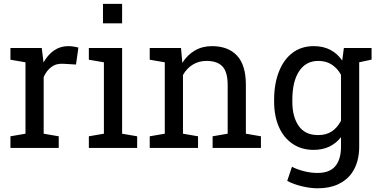

<svg xmlns="http://www.w3.org/2000/svg" viewBox="-20 -782 1996 1015"><path d="M35.2 0V-61.5L114.7 -75.2V-452.6L35.2 -466.3V-528.3H200.7L209 -460.9L210 -451.7Q232.4 -492.2 265.4 -515.1Q298.3 -538.1 340.8 -538.1Q356 -538.1 371.8 -535.4Q387.7 -532.7 394.5 -530.3L381.8 -440.9L314.9 -444.8Q276.9 -447.3 251 -427.5Q225.1 -407.7 210.9 -374.5V-75.2L290.5 -61.5V0Z M449.7 0V-61.5L529.3 -75.2V-452.6L449.7 -466.3V-528.3H625.5V-75.2L705.1 -61.5V0ZM524.4 -658.7V-761.7H625.5V-658.7Z M771.5 0V-61.5L851.1 -75.2V-452.6L771.5 -466.3V-528.3H937L943.8 -449.7Q970.2 -491.7 1010 -514.9Q1049.8 -538.1 1100.6 -538.1Q1186 -538.1 1232.9 -488Q1279.8 -438 1279.8 -333.5V-75.2L1359.4 -61.5V0H1104V-61.5L1183.6 -75.2V-331.5Q1183.6 -401.4 1156 -430.7Q1128.4 -460 1071.8 -460Q1030.3 -460 998.3 -439.9Q966.3 -419.9 947.3 -385.3V-75.2L1026.9 -61.5V0Z M1659.2 213.4Q1621.1 213.4 1576.7 202.9Q1532.2 192.4 1498.5 174.3L1523.4 99.6Q1550.3 113.8 1586.9 123Q1623.5 132.3 1658.2 132.3Q1722.7 132.3 1752.7 96.2Q1782.7 60.1 1782.7 -6.8V-57.1Q1756.8 -23.9 1720.7 -6.8Q1684.6 10.3 1637.7 10.3Q1573.2 10.3 1526.4 -22Q1479.5 -53.7 1454.3 -111.1Q1429.2 -168.5 1429.2 -244.1V-254.4Q1429.2 -339.4 1454.6 -403.3Q1479.5 -467.3 1526.4 -502.7Q1573.2 -538.1 1638.7 -538.1Q1688.5 -538.1 1726.1 -518.6Q1763.7 -499 1789.1 -461.9L1797.9 -528.3H1878.9V-6.8Q1878.9 77.1 1839.8 132.8Q1812.5 171.4 1766.8 192.4Q1721.2 213.4 1659.2 213.4ZM1661.6 -67.9Q1705.1 -67.9 1734.4 -87.6Q1763.7 -107.4 1782.7 -143.6V-386.7Q1764.2 -420.4 1734.4 -440.2Q1704.6 -460 1662.6 -460Q1597.2 -460 1561.3 -405.5Q1525.4 -351.1 1525.4 -254.4V-244.1Q1525.4 -164.6 1559.1 -116.2Q1592.8 -67.9 1661.6 -67.9ZM1864.3 -449.7 1826.7 -528.3H1944.3V-466.8Z"/></svg>

Font: Hanuman
Style: Regular
Weight: 400
Designer: Danh Hong
Foundry: Danh Hong
Version: Version 9.000